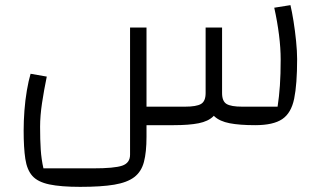

<svg xmlns="http://www.w3.org/2000/svg" viewBox="-20 -487 1271 747"><path d="M292 240Q217 240 172 230.5Q127 221 106 197.5Q85 174 78.5 131Q72 88 72 21Q72 -16 75 -56.5Q78 -97 84.5 -135Q91 -173 99 -200L162 -189Q151 -136 143.5 -86Q136 -36 136 6Q136 57 138.5 95Q141 133 149 168H342Q425 168 455.5 157.5Q486 147 486 115V-380H550V45Q550 105 540 143Q530 181 502.5 202Q475 223 424.5 231.5Q374 240 292 240ZM550 0V-72H700Q744 -72 762 -82.5Q780 -93 780 -125V-380H844V-175Q844 -122 836.5 -87.5Q829 -53 809.5 -34Q790 -15 753 -7.5Q716 0 655 0ZM973 0Q912 0 873.5 -7.5Q835 -15 814.5 -34Q794 -53 787 -87.5Q780 -122 780 -175V-380H844V-125Q844 -93 861.5 -82.5Q879 -72 922 -72H1060Q1066 -111 1069 -154.5Q1072 -198 1072 -255Q1072 -300 1065.5 -351.5Q1059 -403 1047 -457L1110 -467Q1116 -442 1122 -404.5Q1128 -367 1132 -327Q1136 -287 1136 -257Q1136 -159 1124.5 -103Q1113 -47 1078 -23.5Q1043 0 973 0Z"/></svg>

Font: Changa ExtraLight Light
Style: Regular
Weight: 300
Version: Version 3.002; ttfautohint (v1.8.2)